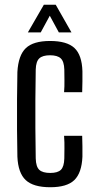

<svg xmlns="http://www.w3.org/2000/svg" viewBox="-20 -779 407 806"><path d="M53 -121Q52 -171 51.5 -234.5Q51 -298 51.5 -362Q52 -426 53 -477Q57 -547 88.5 -577Q120 -607 190 -607Q261 -607 292.5 -577.5Q324 -548 326 -480Q326 -461 326 -437Q326 -413 325 -392H249Q251 -416 250.5 -443Q250 -470 250 -487Q249 -521 235 -534Q221 -547 190 -547Q159 -547 145 -534Q131 -521 130 -487Q129 -419 128.5 -359.5Q128 -300 128.5 -241Q129 -182 130 -114Q131 -79 145 -66Q159 -53 191 -53Q222 -53 235.5 -66Q249 -79 250 -114Q250 -133 250.5 -156.5Q251 -180 249 -209H325Q326 -189 326 -165Q326 -141 326 -121Q323 -53 292 -23Q261 7 191 7Q120 7 88 -23Q56 -53 53 -121ZM97 -643 164 -759H214L280 -643H227L189 -713L151 -643Z"/></svg>

Font: Big Shoulders Display Medium
Style: Regular
Weight: 500
Designer: Patric King
Foundry: XO Type Co
Version: Version 1.000; ttfautohint (v1.8.2)